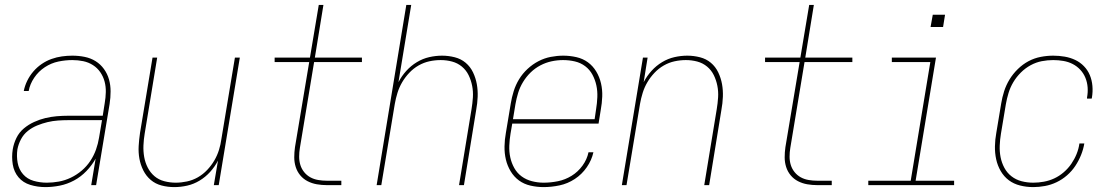

<svg xmlns="http://www.w3.org/2000/svg" viewBox="-20 -755 4540 783"><path d="M165 8Q133 8 103.5 -1Q74 -10 55.5 -32Q37 -54 32 -84.5Q27 -115 32 -146Q36 -170 47 -192.5Q58 -215 77 -231Q96 -247 119 -257.5Q142 -268 165 -273.5Q188 -279 211.5 -281Q235 -283 258 -283H399L407 -334Q411 -357 411.5 -379.5Q412 -402 406.5 -422.5Q401 -443 389 -460.5Q377 -478 359 -489.5Q341 -501 319.5 -505.5Q298 -510 275 -510Q247 -510 218 -504Q189 -498 163 -481Q137 -464 119.5 -438Q102 -412 97 -384H77Q81 -405 91 -425.5Q101 -446 116 -463.5Q131 -481 150 -494Q169 -507 190 -514.5Q211 -522 232.5 -525Q254 -528 275 -528Q301 -528 325.5 -523Q350 -518 370 -505.5Q390 -493 404 -473.5Q418 -454 424.5 -431Q431 -408 431 -382.5Q431 -357 427 -331L372 0H352L370 -108Q355 -81 332.5 -57.5Q310 -34 282 -19Q254 -4 224 2Q194 8 165 8ZM171 -10Q195 -10 220 -14.5Q245 -19 269 -30.5Q293 -42 313.5 -59.5Q334 -77 348.5 -99Q363 -121 371.5 -145Q380 -169 384 -194L396 -265H258Q238 -265 216.5 -263.5Q195 -262 174 -257Q153 -252 132 -243.5Q111 -235 93.5 -221Q76 -207 65.5 -187Q55 -167 51 -146Q47 -118 52 -91Q57 -64 74 -44.5Q91 -25 117 -17.5Q143 -10 171 -10Z M691 8Q664 8 639 1.5Q614 -5 595 -21Q576 -37 564.5 -60Q553 -83 548.5 -108Q544 -133 545.5 -159.5Q547 -186 551 -213L602 -520H621L570 -210Q566 -186 565 -162Q564 -138 568 -115Q572 -92 582.5 -71.5Q593 -51 610 -36.5Q627 -22 650 -16Q673 -10 697 -10Q719 -10 742.5 -15Q766 -20 787 -32Q808 -44 825 -62Q842 -80 854 -100.5Q866 -121 873 -143.5Q880 -166 883 -189L938 -520H958L872 0H852L869 -100Q856 -75 837 -54Q818 -33 794 -18.5Q770 -4 743.5 2Q717 8 691 8Z M1313 0Q1292 0 1272 -3.5Q1252 -7 1234.5 -16Q1217 -25 1204.5 -40Q1192 -55 1186 -74Q1180 -93 1180 -113.5Q1180 -134 1183 -155L1241 -502H1100V-520H1244L1280 -735H1299L1264 -520H1456V-502H1261L1203 -152Q1200 -134 1200 -116Q1200 -98 1205 -82Q1210 -66 1220.5 -53Q1231 -40 1245.5 -32Q1260 -24 1277.5 -21Q1295 -18 1313 -18H1372V0Z M1516 0 1637 -735H1657L1605 -420Q1618 -445 1637 -466Q1656 -487 1680 -501.5Q1704 -516 1730.5 -522Q1757 -528 1783 -528Q1809 -528 1834.5 -521.5Q1860 -515 1879 -499Q1898 -483 1909 -460Q1920 -437 1924.5 -412Q1929 -387 1928 -360.5Q1927 -334 1922 -307L1872 0H1852L1903 -310Q1907 -334 1908.5 -358Q1910 -382 1905.5 -405Q1901 -428 1891 -448.5Q1881 -469 1863.5 -483.5Q1846 -498 1823.5 -504Q1801 -510 1777 -510Q1754 -510 1731 -505Q1708 -500 1687 -488Q1666 -476 1649 -458Q1632 -440 1620 -419.5Q1608 -399 1601 -376.5Q1594 -354 1590 -331L1535 0Z M2197 8Q2170 8 2143.5 2Q2117 -4 2096.5 -19Q2076 -34 2062.5 -56.5Q2049 -79 2043 -104.5Q2037 -130 2037.5 -158Q2038 -186 2043 -213L2063 -333Q2067 -358 2075 -383.5Q2083 -409 2097 -432Q2111 -455 2131.5 -474Q2152 -493 2176 -505.5Q2200 -518 2226 -523Q2252 -528 2277 -528Q2304 -528 2330.5 -522Q2357 -516 2377.5 -501Q2398 -486 2411.5 -463.5Q2425 -441 2431 -415Q2437 -389 2436 -361.5Q2435 -334 2430 -307L2421 -251H2069L2062 -210Q2058 -186 2057 -161Q2056 -136 2061 -113Q2066 -90 2077.5 -69.5Q2089 -49 2107.5 -35.5Q2126 -22 2149.5 -16Q2173 -10 2197 -10Q2226 -10 2255.5 -16Q2285 -22 2311 -38Q2337 -54 2355.5 -79.5Q2374 -105 2380 -134H2400Q2393 -102 2373 -73Q2353 -44 2324 -25Q2295 -6 2262 1Q2229 8 2197 8ZM2072 -269H2405L2411 -310Q2415 -334 2416 -359Q2417 -384 2412 -407Q2407 -430 2396 -450.5Q2385 -471 2366.5 -485Q2348 -499 2324.5 -504.5Q2301 -510 2276 -510Q2253 -510 2229.5 -505Q2206 -500 2184 -488.5Q2162 -477 2144 -459.5Q2126 -442 2113 -420.5Q2100 -399 2093 -376Q2086 -353 2082 -330Z M2516 0 2602 -520H2621L2605 -420Q2618 -445 2637 -466Q2656 -487 2680 -501.5Q2704 -516 2730.5 -522Q2757 -528 2783 -528Q2809 -528 2834.5 -521.5Q2860 -515 2879 -499Q2898 -483 2909 -460Q2920 -437 2924.5 -412Q2929 -387 2928 -360.5Q2927 -334 2922 -307L2872 0H2852L2903 -310Q2907 -334 2908.5 -358Q2910 -382 2905.5 -405Q2901 -428 2891 -448.5Q2881 -469 2863.5 -483.5Q2846 -498 2823.5 -504Q2801 -510 2777 -510Q2754 -510 2731 -505Q2708 -500 2687 -488Q2666 -476 2649 -458Q2632 -440 2620 -419.5Q2608 -399 2601 -376.5Q2594 -354 2590 -331L2535 0Z M3313 0Q3292 0 3272 -3.5Q3252 -7 3234.5 -16Q3217 -25 3204.5 -40Q3192 -55 3186 -74Q3180 -93 3180 -113.5Q3180 -134 3183 -155L3241 -502H3100V-520H3244L3280 -735H3299L3264 -520H3456V-502H3261L3203 -152Q3200 -134 3200 -116Q3200 -98 3205 -82Q3210 -66 3220.5 -53Q3231 -40 3245.5 -32Q3260 -24 3277.5 -21Q3295 -18 3313 -18H3372V0Z M3521 0V-18H3694L3774 -502H3617V-520H3797L3714 -18H3871V0ZM3775 -645 3784 -695H3834L3826 -645Z M4194 8Q4166 8 4140 1.5Q4114 -5 4094 -20Q4074 -35 4061 -57.5Q4048 -80 4042.5 -105.5Q4037 -131 4037.5 -158.5Q4038 -186 4043 -213L4063 -333Q4067 -358 4075 -383Q4083 -408 4097 -431Q4111 -454 4131 -473.5Q4151 -493 4174.5 -505.5Q4198 -518 4224 -523Q4250 -528 4275 -528Q4299 -528 4322 -524Q4345 -520 4365 -510.5Q4385 -501 4400.5 -485Q4416 -469 4424.5 -448.5Q4433 -428 4435 -404.5Q4437 -381 4433 -357Q4433 -356 4432.5 -355Q4432 -354 4432 -353H4413Q4413 -354 4413 -355Q4413 -356 4413 -357Q4417 -378 4415.5 -398.5Q4414 -419 4406.5 -437.5Q4399 -456 4385.5 -470.5Q4372 -485 4354.5 -494Q4337 -503 4316.5 -506.5Q4296 -510 4275 -510Q4252 -510 4228.5 -505.5Q4205 -501 4183 -489Q4161 -477 4143 -459Q4125 -441 4112.5 -420Q4100 -399 4093 -376Q4086 -353 4082 -330L4062 -210Q4058 -186 4057 -161.5Q4056 -137 4060.5 -114Q4065 -91 4076 -70.5Q4087 -50 4105 -36Q4123 -22 4146 -16Q4169 -10 4194 -10Q4215 -10 4237 -14Q4259 -18 4279.5 -27.5Q4300 -37 4318 -52.5Q4336 -68 4349 -87Q4362 -106 4370.5 -127Q4379 -148 4382 -170H4402Q4398 -146 4388.5 -122.5Q4379 -99 4365 -78Q4351 -57 4331.5 -40Q4312 -23 4289 -12Q4266 -1 4241.5 3.5Q4217 8 4194 8Z"/></svg>

Font: Iosevka SS04 Thin Oblique
Style: Regular
Weight: 100
Italic angle: -9°
Monospace: yes
Designer: Belleve Invis
Foundry: Belleve Invis
Version: Version 19.0.0; ttfautohint (v1.8.4)